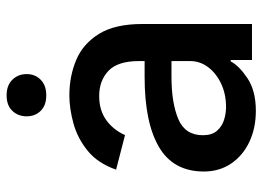

<svg xmlns="http://www.w3.org/2000/svg" viewBox="-126 -656 794 581"><g transform="rotate(-90 270.5 -366.0)"><path d="M378.9 0V-64.3H374.6Q361.9 -39.4 323.9 -13.8Q285.9 11.7 225.1 11.7Q172.6 11.7 131 -8Q89.5 -27.7 65.5 -63.2Q41.5 -98.7 41.5 -145.6Q41.5 -237.9 115.6 -281.4Q189.6 -324.9 327.8 -324.9H375.7V-342Q375.7 -406.2 346.1 -434.3Q316.4 -462.4 269.9 -462.4Q227.6 -462.4 198 -441.6Q168.3 -420.8 151.6 -384.2L47.2 -411.2Q66.4 -466.6 104.4 -497.3Q142.4 -528.1 187.3 -540.3Q232.2 -552.6 272 -552.6Q329.5 -552.6 378.7 -532Q427.9 -511.4 457.9 -463.1Q487.9 -414.8 487.9 -331.3V0ZM375.7 -243.6H328.5Q249.3 -243.6 200.3 -223Q151.3 -202.4 151.3 -148.4Q151.3 -121.1 164.8 -105.8Q178.3 -90.6 197.8 -84.5Q217.3 -78.5 236.2 -78.5Q276.3 -78.5 307.9 -93.6Q339.5 -108.7 357.6 -133.2Q375.7 -157.7 375.7 -186.8ZM208.5 -681.8Q208.5 -707.7 225 -725.1Q241.5 -742.5 272 -742.5Q302.2 -742.5 319.2 -725.1Q336.3 -707.7 336.3 -681.8Q336.3 -656.2 319.2 -639.4Q302.2 -622.5 272 -622.5Q241.5 -622.5 225 -639.4Q208.5 -656.2 208.5 -681.8Z"/></g></svg>

Font: Interface Medium
Style: Regular
Weight: 500
Designer: Rasmus Andersson
Foundry: rsms
Version: Version 1.8